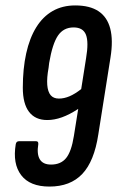

<svg xmlns="http://www.w3.org/2000/svg" viewBox="-20 -681 432 707"><path d="M162 6Q90 6 58 -36Q26 -78 38 -150Q40 -161 50 -161H113Q122 -161 121 -150Q115 -114 126.5 -94.5Q138 -75 168 -75Q204 -75 223.5 -99Q243 -123 252 -180L268 -280Q236 -259 208 -249Q180 -239 154 -239Q110 -239 87 -269Q64 -299 64 -358Q64 -428 76.5 -484.5Q89 -541 113.5 -580.5Q138 -620 174 -640.5Q210 -661 257 -661Q311 -661 343 -639.5Q375 -618 386 -575.5Q397 -533 387 -470L342 -186Q327 -87 283 -40.5Q239 6 162 6ZM197 -318Q216 -318 236 -326.5Q256 -335 279 -353L297 -467Q307 -526 296.5 -553Q286 -580 251 -580Q214 -580 193.5 -550Q173 -520 161 -449L159 -432Q152 -394 154 -368.5Q156 -343 166.5 -330.5Q177 -318 197 -318Z"/></svg>

Font: Sofia Sans Extra Condensed SemiBold
Style: Italic
Weight: 600
Italic angle: -9°
Designer: Botio Nikoltchev, Ani Petrova
Foundry: lettersoup
Version: Version 4.101